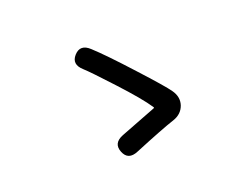

<svg xmlns="http://www.w3.org/2000/svg" viewBox="-93 -817 1186 930"><g transform="rotate(-20 500.0 -352.5)"><path d="M477 -74Q421 -50 401 -101Q381 -151 437 -173L621 -244Q626 -246 623 -250Q587 -305 487 -413Q392 -516 366 -539Q321 -579 356 -618Q392 -658 436 -617Q492 -566 604 -443Q713 -324 735 -292Q763 -253 750 -213Q736 -172 691 -157Q632 -138 477 -74Z"/></g></svg>

Font: Resource Han Rounded JP Medium
Style: Regular
Weight: 500
Designer: Cyano Hao (round all glyphs); Ryoko NISHIZUKA 西塚涼子 (kana, bopomofo & ideographs); Paul D. Hunt (Latin, Greek & Cyrillic)
Foundry: Cyano Hao
Version: 0.990